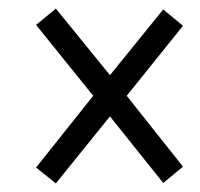

<svg xmlns="http://www.w3.org/2000/svg" viewBox="-20 -582 465 447"><path d="M64 -192 197 -359 64 -524 110 -562 236 -407 360 -560 406 -522 275 -359 406 -194 360 -156 236 -311 110 -155Z"/></svg>

Font: Noto Serif CondSemiBold
Style: Italic
Weight: 600
Width: 3
Italic angle: -12°
Designer: Monotype Design Team
Foundry: Monotype Imaging Inc.
Version: Version 1.001